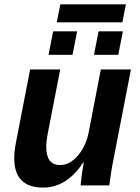

<svg xmlns="http://www.w3.org/2000/svg" viewBox="-20 -845 640 875"><path d="M254.4 -528.3 196.8 -231.9Q190.9 -201.2 190.9 -175.8Q190.9 -92.8 253.9 -92.8Q298.3 -92.8 335.4 -136.5Q372.6 -180.2 384.8 -245.1L439.5 -528.3H576.7L497.1 -118.2Q490.2 -85.9 484.9 -48.6Q479.5 -11.2 478 0H347.2Q351.1 -44.9 361.8 -105H359.4Q284.7 9.8 176.8 9.8Q44.9 9.8 44.9 -123.5Q44.9 -156.2 52.2 -192.9L117.2 -528.3ZM408.2 -595.2 429.2 -702.1H540L519 -595.2ZM201.2 -595.2 222.2 -702.1H331.5L310.5 -595.2ZM254.9 -825.2H553.7L537.6 -743.2H238.8Z"/></svg>

Font: Cousine
Style: Bold Italic
Weight: 700
Italic angle: -12°
Monospace: yes
Designer: Steve Matteson
Foundry: Ascender Corporation
Version: Version 1.20